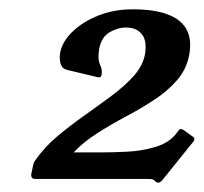

<svg xmlns="http://www.w3.org/2000/svg" viewBox="-20 -732 437 412"><path d="M392 -440Q401 -435 394 -427L328 -345Q324 -340 319 -340Q316 -340 311 -345Q309 -347 306 -347.5Q303 -348 299 -348H56Q46 -348 47 -358L51 -377Q52 -383 55 -387Q75 -416 103 -439.5Q131 -463 161.5 -484.5Q192 -506 219.5 -526.5Q247 -547 266.5 -568.5Q286 -590 291 -615Q296 -644 284.5 -658.5Q273 -673 250 -673Q233 -673 215.5 -663Q198 -653 193 -628Q189 -605 194.5 -593.5Q200 -582 198 -572Q197 -565 191 -566L124 -582Q117 -584 114.5 -587Q112 -590 110 -595Q107 -607 109 -618Q113 -642 135 -663.5Q157 -685 190.5 -698.5Q224 -712 265 -712Q311 -712 340 -701Q369 -690 380.5 -668.5Q392 -647 386 -614Q380 -583 360 -560Q340 -537 312 -518.5Q284 -500 252 -483Q220 -466 190 -447Q160 -428 138 -405H200Q222 -405 253 -406.5Q284 -408 313 -416.5Q342 -425 358 -445L364 -453Q367 -457 374 -453Z"/></svg>

Font: Young Serif Light
Style: Italic
Weight: 300
Italic angle: -10.979°
Designer: Bastien Sozeau
Foundry: NBR — Bastien Sozeau
Version: Version 5.001